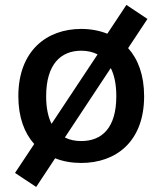

<svg xmlns="http://www.w3.org/2000/svg" viewBox="-20 -650 660 780"><path d="M565.5 -259C565.5 -344.5 541 -409.5 500.5 -454.5L579 -573L493.5 -630L416 -513C383.5 -526 347.5 -532.5 310 -532.5C170 -532.5 54.5 -444 54.5 -259C54.5 -174 79 -109.5 119 -65L41 52.5L127 109.5L204 -7C236.5 6 272.5 12 310 12C450.5 12 565.5 -74 565.5 -259ZM452.5 -259C452.5 -129.5 393.5 -77 310 -77C285.5 -77 263 -81.5 243.5 -91.5L430 -373.5C444.5 -345 452.5 -307 452.5 -259ZM167.5 -259C167.5 -389 227 -444 310 -444C334.5 -444 357 -439 376.5 -429L189.5 -147C175.5 -174.5 167.5 -211.5 167.5 -259Z"/></svg>

Font: Monaspace Neon Medium
Style: Regular
Weight: 500
Designer: Riley Cran & the Lettermatic Team
Foundry: Lettermatic
Version: Version 1.200 (Monaspace Neon)